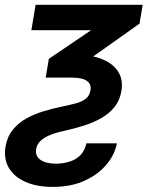

<svg xmlns="http://www.w3.org/2000/svg" viewBox="-35 -542 599 779"><path d="M109.4 -522.5H543.9L531.2 -446.3L222.2 -227.1H150.4L163.1 -303.2L334.5 -419.4H92.3ZM111.8 62Q106.9 91.3 129.4 106.7Q151.9 122.1 192.4 122.1Q218.8 122.1 244.4 114.7Q270 107.4 289.3 89.4Q308.6 71.3 315.4 39.6H439Q431.6 83.5 398.4 124Q365.2 164.6 309.8 190.4Q254.4 216.3 179.2 216.3Q113.8 216.3 67.9 195.8Q22 175.3 0.7 138.7Q-20.5 102.1 -12.7 53.2Q-5.9 12.7 16.8 -15.4Q39.6 -43.5 72.3 -61.5Q105 -79.6 142.3 -90.8Q179.7 -102.1 215.8 -109.4Q248.5 -116.2 273.2 -122.8Q297.9 -129.4 313.2 -141.6Q328.6 -153.8 332 -175.3Q336.4 -200.2 317.9 -213.6Q299.3 -227.1 255.9 -227.1H200.7L220.2 -319.8H271.5Q336.4 -319.8 380.6 -301.5Q424.8 -283.2 445.1 -250.2Q465.3 -217.3 457.5 -172.4Q451.2 -135.3 430.2 -108.6Q409.2 -82 377.4 -63.7Q345.7 -45.4 307.9 -33.2Q270 -21 230.5 -12.2Q189.9 -3.9 164.6 7.3Q139.2 18.6 126.7 32.2Q114.3 45.9 111.8 62Z"/></svg>

Font: Inter 28pt SemiBold
Style: Italic
Weight: 600
Italic angle: -9.3988°
Designer: Rasmus Andersson
Foundry: rsms
Version: Version 4.001;git-66647c0bb